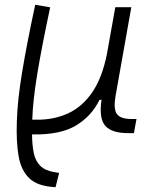

<svg xmlns="http://www.w3.org/2000/svg" viewBox="-20 -547 626 796"><path d="M210.4 229 202.6 228.5Q134.3 224.1 100.6 191.2Q66.9 158.2 56.9 99.1Q46.9 40 49.8 -43.5Q52.2 -129.4 71.3 -245.4Q90.3 -361.3 126 -527.3L188 -516.6Q153.3 -354 134.8 -242.2Q116.2 -130.4 113.8 -50.8H130.9Q202.1 -49.8 261 -76.4Q319.8 -103 361.6 -163.1Q403.3 -223.1 423.3 -323.2L458 -517.1H524.4L459 -148.9Q449.7 -95.7 464.4 -74.7Q479 -53.7 524.9 -53.7H545.9L535.2 4.9H510.7Q443.4 4.9 416.5 -25.4Q389.6 -55.7 400.9 -133.3H392.6Q360.4 -66.4 295.7 -27.1Q231 12.2 116.7 10.3H112.8Q113.3 55.2 120.1 87.9Q127 120.6 147 140.6Q167 160.6 207 167L225.1 169.9Z"/></svg>

Font: Cascadia Code PL Light
Style: Italic
Weight: 300
Italic angle: -10°
Monospace: yes
Designer: Aaron Bell
Foundry: Saja Typeworks
Version: Version 2404.023; ttfautohint (v1.8.4)